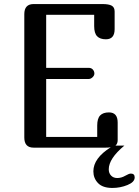

<svg xmlns="http://www.w3.org/2000/svg" viewBox="-20 -729 685 948"><path d="M626 128Q645 128 645 147Q645 170 609.5 184.5Q574 199 535 199Q487 199 464 175Q441 151 441 117Q441 52 527 -2Q519 0 501 0H146Q100 0 100 -50V-659Q100 -709 146 -709H486Q517 -709 531.5 -701Q546 -693 546 -672V-585Q546 -535 503 -535Q474 -535 459.5 -550Q445 -565 445 -600V-656H208V-394H418Q431 -394 438.5 -385.5Q446 -377 446 -366Q446 -356 437 -347.5Q428 -339 418 -339H208V-53H460V-109Q460 -144 474.5 -159Q489 -174 518 -174Q561 -174 561 -124V-37Q561 -19 550 -10H594Q517 54 517 107Q517 126 528.5 138Q540 150 559 150Q579 150 598 139Q617 128 626 128Z"/></svg>

Font: Marmelad
Style: Regular
Weight: 400
Designer: Manvel Shmavonyan
Foundry: Cyreal
Version: Version 1.001;PS 001.001;hotconv 1.0.88;makeotf.lib2.5.64775